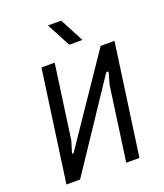

<svg xmlns="http://www.w3.org/2000/svg" viewBox="-164 -1027 966 1134"><g transform="rotate(-20 319.5 -460.0)"><path d="M55 0 153 -700H236L171 -234L150 -165Q149 -158 153 -157.5Q157 -157 161 -164L525 -700H612L514 0H431L496 -466L515 -533Q518 -541 511.5 -543.5Q505 -546 499 -537L141 0ZM353 -770 274 -920H357L436 -770Z"/></g></svg>

Font: Finlandica
Style: Italic
Weight: 400
Italic angle: -8°
Designer: Niklas Ekholm, Juho Hiilivirta, Jaakko Suomalainen
Foundry: Helsinki Type Studio
Version: Version 1.064